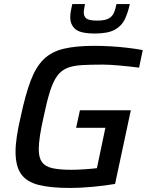

<svg xmlns="http://www.w3.org/2000/svg" viewBox="-20 -923 731 951"><path d="M328 8Q231 8 171.5 -7Q112 -22 84.5 -61Q57 -100 57 -172Q57 -205 63.5 -248.5Q70 -292 83 -347Q106 -455 132 -523.5Q158 -592 196.5 -629.5Q235 -667 295.5 -681.5Q356 -696 448 -696Q485 -696 528.5 -693.5Q572 -691 613.5 -686Q655 -681 687 -675L669 -588Q622 -594 571.5 -598.5Q521 -603 490 -603Q428 -603 385 -600.5Q342 -598 312.5 -586Q283 -574 263 -546.5Q243 -519 227.5 -470Q212 -421 196 -344Q184 -291 178 -251.5Q172 -212 172 -183Q172 -142 188 -120Q204 -98 239.5 -90Q275 -82 334 -82Q361 -82 398.5 -84.5Q436 -87 460 -90L502 -290H357L376 -377H628L550 -12Q498 -3 436.5 2.5Q375 8 328 8ZM450 -757Q378 -757 353 -779Q328 -801 328 -837Q328 -853 331 -869Q334 -885 338 -903H401Q399 -891 397 -880.5Q395 -870 395 -861Q395 -841 408.5 -831Q422 -821 461 -821Q499 -821 517.5 -831Q536 -841 544 -859Q552 -877 557 -903H623Q614 -861 598.5 -828Q583 -795 549 -776Q515 -757 450 -757Z"/></svg>

Font: Saira Medium
Style: Italic
Weight: 500
Italic angle: -12°
Designer: Hector Gatti with collaboration of the Omnibus-Type team
Foundry: Omnibus-Type
Version: Version 1.100; ttfautohint (v1.8.3)